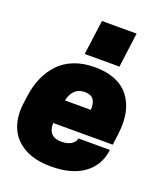

<svg xmlns="http://www.w3.org/2000/svg" viewBox="-145 -877 849 989"><g transform="rotate(20 280.0 -383.0)"><path d="M432.1 -779.8 407.2 -589.8H216.8L242.2 -779.8ZM512.2 -200.2H186Q183.6 -124 257.8 -124Q291 -124 311.8 -137.2Q332.5 -150.4 335 -169.9H507.8L506.8 -163.1Q495.1 -81.1 429.4 -33.4Q363.8 14.2 250 14.2Q160.2 14.2 101.6 -20Q43 -54.2 20.3 -112.1Q-2.4 -169.9 7.8 -246.1L13.2 -284.2Q20.5 -340.3 40.5 -386.5Q60.5 -432.6 93.8 -468.5Q127 -504.4 177 -524.2Q227.1 -543.9 290 -543.9Q418.9 -543.9 478.3 -467.8Q537.6 -391.6 520 -259.8ZM284.2 -405.8Q219.7 -405.8 203.1 -330.1H345.2Q346.7 -369.1 332.5 -387.5Q318.4 -405.8 284.2 -405.8Z"/></g></svg>

Font: Cooper Hewitt
Style: Heavy Italic
Weight: 714
Designer: Village Type and Design LLC
Foundry: Cooper Hewitt Smithsonian Design Museum
Version: 1.000